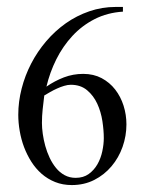

<svg xmlns="http://www.w3.org/2000/svg" viewBox="-20 -530 417 559"><path d="M348.1 -168Q348.1 -134.3 336.9 -102.5Q325.7 -70.8 304.7 -45.9Q283.7 -21 254.4 -6.1Q225.1 8.8 189 8.8Q162.6 8.8 140.6 0Q118.7 -8.8 101.3 -23.9Q84 -39.1 71.3 -59.1Q58.6 -79.1 50 -101.8Q41.5 -124.5 37.4 -148.7Q33.2 -172.9 33.2 -195.8Q33.2 -233.9 43 -272Q52.7 -310.1 70.8 -345Q88.9 -379.9 114.5 -409.9Q140.1 -439.9 171.6 -462.2Q203.1 -484.4 240 -497.1Q276.9 -509.8 316.9 -509.8H337.9V-496.1Q292.5 -493.2 255.6 -474.4Q218.8 -455.6 190.9 -425.5Q163.1 -395.5 144 -357.4Q125 -319.3 115.2 -277.8Q139.2 -294.4 166 -304.7Q192.9 -314.9 222.2 -314.9Q252.4 -314.9 275.9 -302.5Q299.3 -290 315.4 -269.3Q331.5 -248.5 339.8 -222.2Q348.1 -195.8 348.1 -168ZM282.2 -127.9Q282.2 -150.4 278.1 -177.5Q273.9 -204.6 263.2 -228Q252.4 -251.5 233.6 -267.3Q214.8 -283.2 186 -283.2Q177.2 -283.2 166.7 -280Q156.2 -276.9 146 -272.2Q135.7 -267.6 126 -262Q116.2 -256.3 108.9 -252Q106.4 -231.4 104.2 -211.7Q102.1 -191.9 102.1 -171.9Q102.1 -157.7 104.5 -140.4Q106.9 -123 111.8 -105.2Q116.7 -87.4 124.5 -70.8Q132.3 -54.2 143.1 -41Q153.8 -27.8 168.2 -20Q182.6 -12.2 200.2 -12.2Q222.7 -12.2 238.3 -23.4Q253.9 -34.7 263.7 -51.8Q273.4 -68.8 277.8 -89.4Q282.2 -109.9 282.2 -127.9Z"/></svg>

Font: Scheherazade Urdu
Style: Regular
Weight: 400
Designer: SIL International
Foundry: SIL International
Version: Version 1.005 (build 117/117)